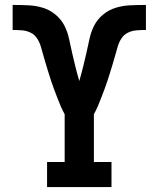

<svg xmlns="http://www.w3.org/2000/svg" viewBox="-20 -755 640 775"><path d="M170 0V-101H241V-294Q232 -310 225 -326.5Q218 -343 211.5 -360Q205 -377 198.5 -394Q192 -411 186.5 -428Q181 -445 175.5 -462.5Q170 -480 165 -497Q160 -514 155 -531.5Q150 -549 145 -566.5Q140 -584 130 -599.5Q120 -615 104 -623Q88 -631 69.5 -632.5Q51 -634 33 -634H32Q32 -634 32 -634Q32 -634 32 -634H31V-735Q33 -735 34.5 -735Q36 -735 38 -735Q67 -735 96.5 -733.5Q126 -732 153.5 -723.5Q181 -715 204 -696Q227 -677 240 -651.5Q253 -626 259 -597Q265 -568 271.5 -540Q278 -512 285 -483.5Q292 -455 300 -428Q308 -455 315 -483.5Q322 -512 328.5 -540Q335 -568 341 -597Q347 -626 360 -651.5Q373 -677 396 -696Q419 -715 446.5 -723.5Q474 -732 503.5 -733.5Q533 -735 562 -735Q564 -735 565.5 -735Q567 -735 569 -735V-634H568Q568 -634 568 -634Q568 -634 568 -634H567Q549 -634 530.5 -632.5Q512 -631 496 -623Q480 -615 470 -599.5Q460 -584 455 -566.5Q450 -549 445 -531.5Q440 -514 435 -497Q430 -480 424.5 -462.5Q419 -445 413.5 -428Q408 -411 401.5 -394Q395 -377 388.5 -360Q382 -343 375 -326.5Q368 -310 359 -294V-101H430V0Z"/></svg>

Font: Iosevka Curly Slab Extended
Style: Bold
Weight: 700
Width: 7
Monospace: yes
Designer: Belleve Invis
Foundry: Belleve Invis
Version: Version 11.1.0; ttfautohint (v1.8.3)